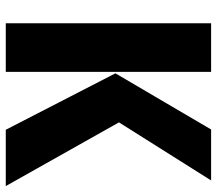

<svg xmlns="http://www.w3.org/2000/svg" viewBox="-62 -670 733 648"><g transform="rotate(90 304.0 -346.5)"><path d="M223 0H59V-693H223ZM228 -370 417.5 -693H589.5L393.5 -382L608.5 0H418.5Z"/></g></svg>

Font: Fira Code Light
Style: Bold
Weight: 700
Monospace: yes
Version: Version 5.002